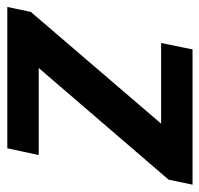

<svg xmlns="http://www.w3.org/2000/svg" viewBox="-50 -528 559 538"><g transform="rotate(90 230.0 -259.5)"><path d="M-19 0 -5 -66 308 -431H82L100 -519H479L465 -452L152 -88H396L377 0Z"/></g></svg>

Font: Radio Canada Medium
Style: Italic
Weight: 500
Italic angle: -12°
Designer: Charles Daoud, Etienne Aubert Bonn, Alexandre Saumier Demers, Jacques Le Bailly
Foundry: Radio-Canada
Version: Version 2.104; ttfautohint (v1.8.4.7-5d5b);gftools[0.9.28.de